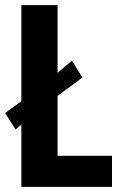

<svg xmlns="http://www.w3.org/2000/svg" viewBox="-47 -731 466 751"><path d="M36.6 -335 -26.9 -289.1 13.7 -224.6 36.6 -243.2V0H391.1V-121.6H178.2V-356L275.4 -427.7L234.4 -493.7L100.1 -380.4L36.6 -335V-243.2L137.7 -326.2L178.2 -356V-710.9H36.6Z"/></svg>

Font: Roboto Flex Super Cond Bold
Style: Regular
Weight: 700
Width: 3
Designer: Berlow after Robertson
Foundry: Google
Version: Version 3.000